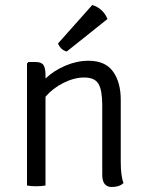

<svg xmlns="http://www.w3.org/2000/svg" viewBox="-20 -742 585 768"><path d="M463 -343V-95Q463 -38 474 -10Q458 6 427 6Q389 6 389 -43V-320Q389 -381 374 -406.5Q359 -432 317 -432Q277 -432 234 -410.5Q191 -389 162 -355V0Q147 3 125 3Q103 3 88 0V-488L94 -494H122Q146 -494 154 -481.5Q162 -469 162 -442V-428Q196 -460 242 -479.5Q288 -499 334 -499Q401 -499 432 -456Q463 -413 463 -343ZM212 -568 349 -722Q392 -709 410 -666L247 -536Q223 -542 212 -568Z"/></svg>

Font: Signika
Style: Light
Weight: 300
Designer: Anna Giedrys
Foundry: Anna Giedrys
Version: Version 1.001